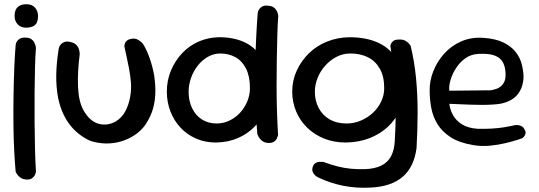

<svg xmlns="http://www.w3.org/2000/svg" viewBox="-20 -676 2549 908"><path d="M104 173Q90 172 80.5 166.5Q71 161 65 153.5Q59 146 56.5 141Q54 136 54 136Q50 92 47 33.5Q44 -25 43.5 -91.5Q43 -158 44 -224.5Q45 -291 47.5 -353Q50 -415 54 -463Q54 -463 55 -468.5Q56 -474 60.5 -481Q65 -488 74.5 -493.5Q84 -499 101 -498Q118 -498 128 -491Q138 -484 142.5 -474.5Q147 -465 148.5 -458Q150 -451 150 -451Q147 -412 145.5 -355.5Q144 -299 143.5 -234Q143 -169 143.5 -102Q144 -35 145.5 26.5Q147 88 150 135Q150 135 149 141Q148 147 143.5 154.5Q139 162 130 168Q121 174 104 173ZM105 -545Q78 -545 63.5 -561Q49 -577 49 -600Q49 -629 63.5 -642.5Q78 -656 105 -656Q132 -656 146 -639.5Q160 -623 160 -600Q160 -585 155.5 -572.5Q151 -560 139 -553Q127 -546 105 -545Z M407 -10Q382 -21 358.5 -38.5Q335 -56 315 -80Q295 -104 279.5 -137Q264 -170 255 -212Q245 -266 246 -322Q247 -378 257 -442Q257 -442 258.5 -449Q260 -456 266 -464Q272 -472 283.5 -477Q295 -482 315 -477Q332 -473 341 -463.5Q350 -454 353 -444Q356 -434 356.5 -427Q357 -420 357 -420Q346 -335 349 -265.5Q352 -196 374 -156Q389 -129 407.5 -112.5Q426 -96 447 -90.5Q468 -85 488.5 -88Q509 -91 528 -102Q557 -120 573 -150.5Q589 -181 595.5 -217.5Q602 -254 599 -289Q596 -322 589.5 -355.5Q583 -389 577 -416Q571 -443 568 -457Q568 -457 568.5 -462Q569 -467 572 -473.5Q575 -480 582.5 -485.5Q590 -491 605 -493Q620 -495 631.5 -488.5Q643 -482 649.5 -475.5Q656 -469 656 -469Q673 -442 687 -403Q701 -364 709 -320Q717 -266 714 -223.5Q711 -181 698.5 -146.5Q686 -112 664 -81Q644 -55 615 -36Q586 -17 551.5 -7Q517 3 480.5 2.5Q444 2 407 -10Z M1001 -2Q950 -2 907.5 -20.5Q865 -39 834 -72Q803 -105 786 -149Q769 -193 769 -243Q769 -296 788.5 -342.5Q808 -389 841.5 -424.5Q875 -460 919.5 -479.5Q964 -499 1016 -500Q1089 -500 1142 -473.5Q1195 -447 1223.5 -391.5Q1252 -336 1252 -250Q1252 -200 1234.5 -155.5Q1217 -111 1184 -77Q1151 -43 1105 -23Q1059 -3 1001 -2ZM1005 -92Q1036 -92 1064.5 -105.5Q1093 -119 1114.5 -142Q1136 -165 1149 -195.5Q1162 -226 1162 -259Q1162 -315 1143.5 -351.5Q1125 -388 1093.5 -405.5Q1062 -423 1021 -423Q991 -423 963.5 -407.5Q936 -392 915.5 -366Q895 -340 883.5 -307.5Q872 -275 872 -242Q872 -199 888.5 -164.5Q905 -130 935 -111Q965 -92 1005 -92ZM1252 0Q1235 0 1224.5 -6.5Q1214 -13 1208 -21.5Q1202 -30 1199.5 -36Q1197 -42 1197 -42Q1193 -85 1190.5 -141.5Q1188 -198 1187 -260.5Q1186 -323 1187.5 -386Q1189 -449 1192 -508Q1195 -567 1199 -616Q1199 -616 1200.5 -621.5Q1202 -627 1207 -634Q1212 -641 1221.5 -646Q1231 -651 1248 -649Q1265 -648 1274.5 -641Q1284 -634 1288.5 -625Q1293 -616 1294.5 -609Q1296 -602 1296 -602Q1293 -563 1291.5 -509Q1290 -455 1289 -393.5Q1288 -332 1288 -269Q1288 -206 1290 -146.5Q1292 -87 1295 -38Q1295 -38 1293.5 -32.5Q1292 -27 1288.5 -19.5Q1285 -12 1276 -6Q1267 0 1252 0Z M1735 211Q1665 215 1603 202.5Q1541 190 1487 164Q1487 164 1481 161Q1475 158 1468.5 151.5Q1462 145 1458.5 135.5Q1455 126 1459 113Q1463 101 1471.5 95.5Q1480 90 1489 89.5Q1498 89 1504 89.5Q1510 90 1510 90Q1545 103 1576.5 111Q1608 119 1640 122Q1672 125 1706 124Q1753 122 1783.5 107Q1814 92 1829.5 62.5Q1845 33 1847 -10Q1851 -78 1851.5 -137.5Q1852 -197 1849 -251Q1846 -305 1840 -356.5Q1834 -408 1826 -460Q1826 -460 1828.5 -467.5Q1831 -475 1839.5 -482Q1848 -489 1867 -489Q1886 -490 1898.5 -482.5Q1911 -475 1916.5 -467Q1922 -459 1922 -459Q1940 -385 1947.5 -307Q1955 -229 1955 -146.5Q1955 -64 1950 24Q1938 114 1884.5 160Q1831 206 1735 211ZM1616 -2Q1559 -2 1513 -20.5Q1467 -39 1433 -72Q1399 -105 1380.5 -149Q1362 -193 1362 -243Q1362 -296 1383.5 -342.5Q1405 -389 1441.5 -424.5Q1478 -460 1527 -479.5Q1576 -499 1632 -500Q1712 -500 1769.5 -473.5Q1827 -447 1859 -391.5Q1891 -336 1891 -250Q1891 -200 1871 -155.5Q1851 -111 1815 -77Q1779 -43 1728.5 -23Q1678 -3 1616 -2ZM1619 -92Q1654 -92 1686 -105.5Q1718 -119 1743 -142Q1768 -165 1782.5 -195.5Q1797 -226 1797 -259Q1797 -315 1776 -351.5Q1755 -388 1719.5 -405.5Q1684 -423 1637 -423Q1602 -423 1572 -407.5Q1542 -392 1518.5 -366Q1495 -340 1482 -307.5Q1469 -275 1469 -242Q1469 -199 1487.5 -164.5Q1506 -130 1539.5 -111Q1573 -92 1619 -92Z M2217 10Q2151 -1 2110.5 -27.5Q2070 -54 2048.5 -89.5Q2027 -125 2019.5 -166Q2012 -207 2012 -247Q2011 -292 2028.5 -337.5Q2046 -383 2079.5 -421Q2113 -459 2160.5 -480Q2208 -501 2266 -497Q2325 -493 2362 -474.5Q2399 -456 2419.5 -429Q2440 -402 2447.5 -372Q2455 -342 2456 -315Q2455 -265 2429.5 -231.5Q2404 -198 2350 -186Q2334 -183 2309.5 -181.5Q2285 -180 2257.5 -180Q2230 -180 2203.5 -181Q2177 -182 2154.5 -183Q2132 -184 2118.5 -184.5Q2105 -185 2105 -185Q2108 -157 2123 -130.5Q2138 -104 2166.5 -87Q2195 -70 2238 -67Q2275 -66 2307 -68Q2339 -70 2363.5 -74Q2388 -78 2401 -81Q2414 -84 2414 -84Q2414 -84 2419.5 -84.5Q2425 -85 2432.5 -84Q2440 -83 2448 -78.5Q2456 -74 2461 -63Q2467 -53 2465.5 -45.5Q2464 -38 2460 -32.5Q2456 -27 2452.5 -24.5Q2449 -22 2449 -22Q2449 -22 2428 -15Q2407 -8 2372.5 0.5Q2338 9 2297 13Q2256 17 2217 10ZM2105 -247 2301 -249Q2301 -249 2308 -250.5Q2315 -252 2325.5 -255Q2336 -258 2346.5 -266Q2357 -274 2364 -287.5Q2371 -301 2371 -322Q2371 -357 2359 -380Q2347 -403 2319 -413.5Q2291 -424 2241 -421Q2206 -419 2179.5 -399.5Q2153 -380 2135.5 -352Q2118 -324 2110 -295.5Q2102 -267 2105 -247Z"/></svg>

Font: Sour Gummy
Style: Regular
Weight: 400
Designer: Stefie Justprince
Foundry: Eifetstype
Version: Version 1.000